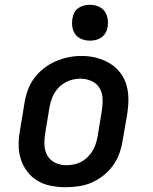

<svg xmlns="http://www.w3.org/2000/svg" viewBox="-20 -775 640 803"><path d="M254 8Q223 8 192.5 2Q162 -4 137 -19Q112 -34 94 -57.5Q76 -81 67 -109.5Q58 -138 58 -169.5Q58 -201 64 -232L82 -342Q86 -369 95.5 -396Q105 -423 122 -446.5Q139 -470 162.5 -488.5Q186 -507 212.5 -518.5Q239 -530 266 -535.5Q293 -541 321 -541Q353 -541 382.5 -533.5Q412 -526 437.5 -511Q463 -496 481.5 -472.5Q500 -449 508.5 -420.5Q517 -392 517 -360.5Q517 -329 512 -298L493 -188Q489 -161 479.5 -134Q470 -107 453 -83.5Q436 -60 413 -41.5Q390 -23 363.5 -11.5Q337 0 309 4Q281 8 254 8ZM256 -84Q272 -84 288 -87Q304 -90 318.5 -97.5Q333 -105 345.5 -117Q358 -129 366.5 -143Q375 -157 380 -172Q385 -187 388 -203L406 -313Q410 -338 409 -362.5Q408 -387 396.5 -406.5Q385 -426 363 -436Q341 -446 317 -446Q301 -446 285.5 -442.5Q270 -439 255.5 -431.5Q241 -424 229 -412.5Q217 -401 208.5 -387Q200 -373 195 -357.5Q190 -342 187 -327L169 -217Q165 -193 166 -168.5Q167 -144 178 -124.5Q189 -105 210.5 -94.5Q232 -84 256 -84Q256 -84 256 -84Q256 -84 256 -84ZM356 -605Q338 -605 321.5 -611.5Q305 -618 295 -631.5Q285 -645 282.5 -662.5Q280 -680 283 -698Q285 -711 291 -722.5Q297 -734 308 -741.5Q319 -749 331.5 -752Q344 -755 356 -755Q374 -755 390.5 -748.5Q407 -742 417 -728.5Q427 -715 430 -697.5Q433 -680 430 -662Q428 -649 421.5 -637.5Q415 -626 404.5 -618.5Q394 -611 381.5 -608Q369 -605 356 -605Z"/></svg>

Font: Iosevka Slab Semibold Extended
Style: Italic
Weight: 600
Width: 7
Italic angle: -9°
Monospace: yes
Designer: Belleve Invis
Foundry: Belleve Invis
Version: Version 11.1.0; ttfautohint (v1.8.3)